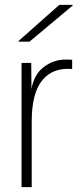

<svg xmlns="http://www.w3.org/2000/svg" viewBox="-20 -773 345 793"><path d="M251 -527Q270 -527 278 -526V-488Q199 -495 155 -442Q111 -389 111 -271V0H69V-513H109L110 -405Q120 -465 160.5 -496Q201 -527 251 -527ZM57 -601V-604L225 -753H280V-750L102 -601Z"/></svg>

Font: Nacelle UltraLight
Style: Regular
Weight: 200
Designer: Sora Sagano
Foundry: Sora Sagano
Version: Version 1.000;FEAKit 1.0